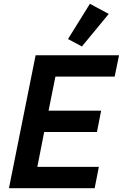

<svg xmlns="http://www.w3.org/2000/svg" viewBox="-20 -988 645 1008"><path d="M27 0 167 -698H605L582 -586H271L235 -407H511L489 -295H212L176 -112H499L477 0ZM410 -744 337 -783 452 -968 551 -915Z"/></svg>

Font: IBM Plex Sans SmBld
Style: Italic
Weight: 600
Italic angle: -11°
Designer: Mike Abbink, Paul van der Laan, Pieter van Rosmalen
Foundry: Bold Monday
Version: Version 3.005